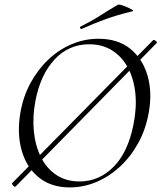

<svg xmlns="http://www.w3.org/2000/svg" viewBox="-20 -805 705 837"><path d="M47.8 8.4Q45.8 10.4 41.4 7.5Q37 4.6 34.2 -0.2Q31.4 -5 33.4 -7L647.8 -630.2Q649.8 -632.2 654.2 -629.8Q658.6 -627.4 662.4 -623.6Q666.2 -619.8 663.2 -617.6ZM284.2 12Q202.6 12 148.8 -31.9Q95 -75.8 74.3 -149.8Q53.6 -223.8 68.8 -313Q80.8 -383.8 112.8 -442.8Q144.8 -501.8 190.7 -545.3Q236.6 -588.8 292.6 -612.4Q348.6 -636 409.4 -636Q494.6 -636 548.6 -591.8Q602.6 -547.6 623.5 -474.2Q644.4 -400.8 628.2 -313Q615.2 -240.2 582.2 -180.6Q549.2 -121 502.2 -77.8Q455.2 -34.6 399.3 -11.3Q343.4 12 284.2 12ZM326.4 -14Q411.8 -14 474.7 -77.3Q537.6 -140.6 561.4 -260Q576.6 -333.8 570.1 -397.6Q563.6 -461.4 537.7 -509.7Q511.8 -558 469 -585Q426.2 -612 368.8 -612Q279.4 -612 217.8 -545.6Q156.2 -479.2 134.6 -366Q121.2 -295.8 127.6 -232.4Q134 -169 158.6 -119.8Q183.2 -70.6 225.6 -42.3Q268 -14 326.4 -14ZM336.2 -679Q332.2 -677 329.7 -682.5Q327.2 -688 331.2 -689Q378.4 -712.6 416.8 -737.2Q455.2 -761.8 493.8 -784.2Q497.2 -786.6 509.5 -782.9Q521.8 -779.2 535.3 -773.2Q548.8 -767.2 556.5 -762.2Q564.2 -757.2 558.2 -756Q491.2 -740 439.2 -721Q387.2 -702 336.2 -679Z"/></svg>

Font: Cormorant Garamond Light
Style: Italic
Weight: 300
Italic angle: -10°
Designer: Christian Thalmann (Catharsis Fonts)
Foundry: Catharsis Fonts
Version: Version 4.001